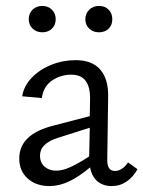

<svg xmlns="http://www.w3.org/2000/svg" viewBox="-20 -623 484 648"><path d="M444 -52Q430 -26 407.5 -10.5Q385 5 357 5Q328 5 309 -11Q290 -27 284 -58Q247 -27 213.5 -11Q180 5 147 5Q102 5 73.5 -20.5Q45 -46 45 -88Q45 -170 160 -199L283 -231L284 -289Q285 -371 221 -371Q185 -371 156 -351.5Q127 -332 121 -292L55 -298Q60 -332 86.5 -360Q113 -388 152.5 -404Q192 -420 235 -420Q291 -420 318.5 -388Q346 -356 345 -298L342 -82Q342 -46 368 -46Q380 -46 391.5 -53.5Q403 -61 412 -75ZM170 -47Q191 -47 217.5 -59Q244 -71 281 -95L283 -192L176 -158Q115 -139 115 -98Q115 -74 130.5 -60.5Q146 -47 170 -47ZM77 -558Q77 -578 90 -590.5Q103 -603 123 -603Q142 -603 155 -590.5Q168 -578 168 -558Q168 -539 155.5 -526.5Q143 -514 123 -514Q103 -514 90 -526.5Q77 -539 77 -558ZM268 -558Q268 -577 281 -590Q294 -603 314 -603Q334 -603 346.5 -590.5Q359 -578 359 -558Q359 -538 346.5 -526Q334 -514 314 -514Q294 -514 281 -526.5Q268 -539 268 -558Z"/></svg>

Font: Ysabeau
Style: Regular
Weight: 400
Designer: Christian Thalmann (Catharsis Fonts)
Version: Version 0.003